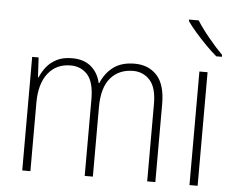

<svg xmlns="http://www.w3.org/2000/svg" viewBox="-53 -828 1087 891"><g transform="rotate(5 490.5 -382.5)"><path d="M559 -539Q624 -539 663 -496.5Q702 -454 702 -363V0H664V-360Q664 -437 633 -471Q602 -505 555 -505Q489 -505 450 -460Q411 -415 411 -324V0H373V-356Q373 -437 342.5 -471Q312 -505 264 -505Q197 -505 158.5 -456Q120 -407 120 -319V0H82V-529H112L117 -437H120Q130 -462 148.5 -485.5Q167 -509 196 -524Q225 -539 268 -539Q322 -539 355.5 -511Q389 -483 400 -435H403Q422 -482 460 -510.5Q498 -539 559 -539Z M899 0H861V-529H899ZM837 -765Q859 -730 894 -687.5Q929 -645 959 -615V-606H933Q909 -626 882.5 -653Q856 -680 832 -707.5Q808 -735 792 -758V-765Z"/></g></svg>

Font: Noto Sans Ethiopic SemiCondensed ExtraLight
Style: Regular
Weight: 200
Width: 4
Designer: Monotype Design Team
Foundry: Monotype Imaging Inc.
Version: Version 2.102; ttfautohint (v1.8.4.7-5d5b)